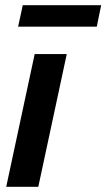

<svg xmlns="http://www.w3.org/2000/svg" viewBox="-20 -722 411 742"><path d="M238 -513 128 0H4L114 -513ZM371 -702 354 -619H50L68 -702Z"/></svg>

Font: Rosa Sans SemiBold
Style: Italic
Weight: 600
Italic angle: -12°
Designer: Pentagram / MCKL
Foundry: Pentagram / MCKL
Version: Version 1.005;September 16, 2019;FontCreator 11.5.0.2425 64-